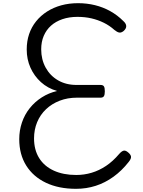

<svg xmlns="http://www.w3.org/2000/svg" viewBox="-20 -1168 896 1207"><path d="M458 19Q349 19 269 -19Q189 -57 145 -127Q101 -197 101 -293Q101 -348 118 -398Q135 -448 167 -488Q199 -528 243 -556Q287 -584 339 -596Q280 -613 237.5 -651.5Q195 -690 171.5 -742.5Q148 -795 148 -857Q148 -909 163 -953.5Q178 -998 207 -1034Q236 -1070 276 -1095.5Q316 -1121 365 -1134.5Q414 -1148 471 -1148Q526 -1148 577 -1135.5Q628 -1123 673 -1098Q718 -1073 755 -1036Q773 -1020 773.5 -1004Q774 -988 757 -973Q742 -961 729 -963.5Q716 -966 699 -980Q669 -1007 632.5 -1025Q596 -1043 555 -1052.5Q514 -1062 467 -1062Q415 -1062 372.5 -1047.5Q330 -1033 300.5 -1006.5Q271 -980 255 -942.5Q239 -905 239 -858Q239 -794 267 -743Q295 -692 345 -663Q395 -634 461 -634H612Q627 -634 633 -625.5Q639 -617 639 -594Q639 -572 633 -563Q627 -554 612 -554H463Q405 -554 355.5 -535Q306 -516 269.5 -481.5Q233 -447 213.5 -400Q194 -353 194 -298Q194 -226 226 -174.5Q258 -123 318 -95.5Q378 -68 459 -68Q509 -68 556 -82Q603 -96 646.5 -125Q690 -154 729 -200Q744 -217 756 -220.5Q768 -224 783 -212Q801 -198 803.5 -184.5Q806 -171 789 -150Q746 -95 693.5 -57Q641 -19 582 0Q523 19 458 19Z"/></svg>

Font: Playwrite CL
Style: Regular
Weight: 400
Designer: Veronika Burian, José Scaglione
Foundry: TypeTogether
Version: Version 1.002